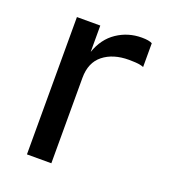

<svg xmlns="http://www.w3.org/2000/svg" viewBox="-106 -617 610 695"><g transform="rotate(20 199.0 -270.0)"><path d="M76.5 -529H166.5V-427.5Q185.5 -482.5 228 -511Q270.5 -539.5 323 -539.5Q351.5 -539.5 363.5 -532.5V-441Q356.5 -444 344.8 -445.8Q333 -447.5 323.5 -447.5Q318 -448 307 -448Q246 -448 208.2 -418Q170.5 -388 170.5 -329V0H76.5Z"/></g></svg>

Font: 1883 Sans
Style: Regular
Weight: 400
Designer: 1883 Sans project is a fork of Public Sans.
Version: Version 1.009